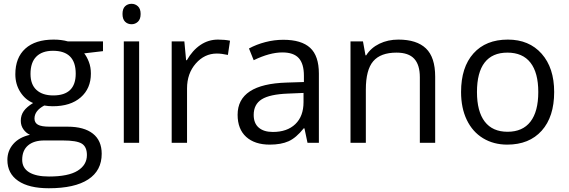

<svg xmlns="http://www.w3.org/2000/svg" viewBox="-20 -754 3003 1014"><path d="M523.9 -535.2V-483.9L424.8 -472.2Q438.5 -455.1 449.2 -427.5Q460 -399.9 460 -365.2Q460 -286.6 406.2 -239.7Q352.5 -192.9 258.8 -192.9Q234.9 -192.9 213.9 -196.8Q162.1 -169.4 162.1 -127.9Q162.1 -106 180.2 -95.5Q198.2 -85 242.2 -85H336.9Q423.8 -85 470.5 -48.3Q517.1 -11.7 517.1 58.1Q517.1 147 445.8 193.6Q374.5 240.2 237.8 240.2Q132.8 240.2 75.9 201.2Q19 162.1 19 90.8Q19 42 50.3 6.3Q81.5 -29.3 138.2 -42Q117.7 -51.3 103.8 -70.8Q89.8 -90.3 89.8 -116.2Q89.8 -145.5 105.5 -167.5Q121.1 -189.5 154.8 -210Q113.3 -227.1 87.2 -268.1Q61 -309.1 61 -361.8Q61 -449.7 113.8 -497.3Q166.5 -544.9 263.2 -544.9Q305.2 -544.9 338.9 -535.2ZM97.2 89.8Q97.2 133.3 133.8 155.8Q170.4 178.2 238.8 178.2Q340.8 178.2 389.9 147.7Q439 117.2 439 64.9Q439 21.5 412.1 4.6Q385.3 -12.2 311 -12.2H213.9Q158.7 -12.2 127.9 14.2Q97.2 40.5 97.2 89.8ZM141.1 -363.8Q141.1 -307.6 172.9 -278.8Q204.6 -250 261.2 -250Q379.9 -250 379.9 -365.2Q379.9 -485.8 259.8 -485.8Q202.6 -485.8 171.9 -455.1Q141.1 -424.3 141.1 -363.8Z M714.8 0H633.8V-535.2H714.8ZM627 -680.2Q627 -708 640.6 -720.9Q654.3 -733.9 674.8 -733.9Q694.3 -733.9 708.5 -720.7Q722.7 -707.5 722.7 -680.2Q722.7 -652.8 708.5 -639.4Q694.3 -626 674.8 -626Q654.3 -626 640.6 -639.4Q627 -652.8 627 -680.2Z M1130.9 -544.9Q1166.5 -544.9 1194.8 -539.1L1183.6 -463.9Q1150.4 -471.2 1125 -471.2Q1060.1 -471.2 1013.9 -418.5Q967.8 -365.7 967.8 -287.1V0H886.7V-535.2H953.6L962.9 -436H966.8Q996.6 -488.3 1038.6 -516.6Q1080.6 -544.9 1130.9 -544.9Z M1604 0 1587.9 -76.2H1584Q1543.9 -25.9 1504.2 -8.1Q1464.4 9.8 1404.8 9.8Q1325.2 9.8 1280 -31.2Q1234.9 -72.3 1234.9 -147.9Q1234.9 -310.1 1494.1 -317.9L1585 -320.8V-354Q1585 -417 1557.9 -447Q1530.8 -477.1 1471.2 -477.1Q1404.3 -477.1 1319.8 -436L1294.9 -498Q1334.5 -519.5 1381.6 -531.7Q1428.7 -543.9 1476.1 -543.9Q1571.8 -543.9 1617.9 -501.5Q1664.1 -459 1664.1 -365.2V0ZM1420.9 -57.1Q1496.6 -57.1 1539.8 -98.6Q1583 -140.1 1583 -214.8V-263.2L1502 -259.8Q1405.3 -256.3 1362.5 -229.7Q1319.8 -203.1 1319.8 -147Q1319.8 -103 1346.4 -80.1Q1373 -57.1 1420.9 -57.1Z M2197.3 0V-346.2Q2197.3 -411.6 2167.5 -443.8Q2137.7 -476.1 2074.2 -476.1Q1990.2 -476.1 1951.2 -430.7Q1912.1 -385.3 1912.1 -280.8V0H1831.1V-535.2H1897L1910.2 -461.9H1914.1Q1939 -501.5 1983.9 -523.2Q2028.8 -544.9 2084 -544.9Q2180.7 -544.9 2229.5 -498.3Q2278.3 -451.7 2278.3 -349.1V0Z M2906.7 -268.1Q2906.7 -137.2 2840.8 -63.7Q2774.9 9.8 2658.7 9.8Q2586.9 9.8 2531.2 -23.9Q2475.6 -57.6 2445.3 -120.6Q2415 -183.6 2415 -268.1Q2415 -398.9 2480.5 -471.9Q2545.9 -544.9 2662.1 -544.9Q2774.4 -544.9 2840.6 -470.2Q2906.7 -395.5 2906.7 -268.1ZM2499 -268.1Q2499 -165.5 2540 -111.8Q2581.1 -58.1 2660.6 -58.1Q2740.2 -58.1 2781.5 -111.6Q2822.8 -165 2822.8 -268.1Q2822.8 -370.1 2781.5 -423.1Q2740.2 -476.1 2659.7 -476.1Q2580.1 -476.1 2539.6 -423.8Q2499 -371.6 2499 -268.1Z"/></svg>

Font: QFn1     
Style: Regular
Weight: 400
Foundry: Ascender Corporation
Version: Version 1.10